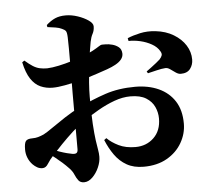

<svg xmlns="http://www.w3.org/2000/svg" viewBox="-58 -867 1116 1010"><g transform="rotate(-5 500.0 -361.5)"><path d="M665 26Q613 26 576 5Q539 -16 513.5 -52Q488 -88 470 -132L482 -141Q506 -117 543 -99Q580 -81 631 -81Q689 -81 728 -118.5Q767 -156 767 -220Q767 -252 753.5 -281.5Q740 -311 709.5 -330Q679 -349 627 -349Q586 -349 542 -333Q498 -317 454.5 -292Q411 -267 370 -239Q342 -220 309.5 -190Q277 -160 248 -130Q219 -100 199 -78Q176 -53 164 -33Q152 -13 134 -13Q119 -13 106.5 -20Q94 -27 83 -38Q67 -55 59 -75.5Q51 -96 51 -118Q51 -153 60 -163.5Q69 -174 94 -174Q111 -174 125 -178Q139 -182 155 -189Q171 -197 203 -219.5Q235 -242 275.5 -268.5Q316 -295 357 -315Q428 -350 498.5 -373.5Q569 -397 656 -397Q726 -397 780 -372.5Q834 -348 864.5 -300.5Q895 -253 895 -182Q895 -129 867.5 -81Q840 -33 788.5 -3.5Q737 26 665 26ZM346 80Q326 80 316 67Q306 54 298.5 36Q291 18 276 2Q258 -17 240.5 -32.5Q223 -48 206.5 -61Q190 -74 174 -86L190 -107Q211 -99 231 -92Q251 -85 268.5 -80.5Q286 -76 298 -74Q314 -72 320 -77.5Q326 -83 326 -96Q326 -146 326 -225Q326 -304 326 -389Q326 -416 326.5 -457.5Q327 -499 327 -544.5Q327 -590 327 -628.5Q327 -667 326 -687Q325 -713 319.5 -720.5Q314 -728 300 -734Q286 -741 267 -744Q248 -747 224 -750L222 -761Q245 -782 268.5 -792.5Q292 -803 325 -803Q356 -803 388.5 -792Q421 -781 444 -765Q467 -749 467 -733Q467 -711 458 -694.5Q449 -678 444 -653Q440 -631 434.5 -596.5Q429 -562 424.5 -521Q420 -480 417 -439.5Q414 -399 414 -366Q414 -277 417.5 -222Q421 -167 425.5 -135Q430 -103 433.5 -84Q437 -65 437 -47Q437 -20 424 9.5Q411 39 390 59.5Q369 80 346 80ZM224 -430Q190 -430 160.5 -443Q131 -456 109.5 -488.5Q88 -521 76 -577L88 -585Q111 -565 129 -553.5Q147 -542 165 -538Q183 -534 204 -534Q231 -535 266 -542.5Q301 -550 335 -560.5Q369 -571 393 -580Q428 -593 450 -605Q472 -617 484 -625Q496 -633 501 -633Q505 -633 521 -633Q537 -633 556 -628Q575 -623 589.5 -611.5Q604 -600 605 -577Q606 -545 562 -521Q544 -511 517.5 -501.5Q491 -492 461.5 -482.5Q432 -473 404 -464Q391 -460 358.5 -452Q326 -444 289 -437Q252 -430 224 -430ZM902 -444Q889 -444 875.5 -453.5Q862 -463 848.5 -472.5Q835 -482 823 -481Q804 -480 776 -473Q748 -466 730 -462L724 -472Q734 -479 748.5 -490Q763 -501 777 -512Q791 -523 797 -529Q807 -540 810 -549.5Q813 -559 805 -572Q792 -595 764.5 -610.5Q737 -626 704.5 -633.5Q672 -641 643 -640L640 -655Q668 -667 707 -675.5Q746 -684 789 -679Q843 -673 883.5 -648.5Q924 -624 946 -589Q968 -554 968 -514Q968 -486 952 -465Q936 -444 902 -444Z"/></g></svg>

Font: Noto Serif SC ExtraLight Black
Style: Regular
Weight: 900
Version: Version 2.002-H1;hotconv 1.1.0;makeotfexe 2.6.0